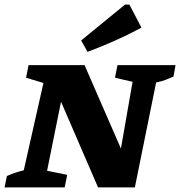

<svg xmlns="http://www.w3.org/2000/svg" viewBox="-34 -820 788 840"><path d="M480 -535H734L725 -485Q708 -478 692.5 -471.5Q677 -465 649 -459L556 0H395L233 -375L172 -73L260 -55L249 0H-14L-4 -50Q14 -58 32 -64Q50 -70 70 -75L156 -457L80 -480L91 -535H336L495 -170L546 -462L469 -480ZM349 -593 321 -643 513 -800H532L585 -699Q527 -668 468.5 -642Q410 -616 349 -593Z"/></svg>

Font: Piazzolla SC
Style: Bold Italic
Weight: 700
Italic angle: -11.3°
Designer: Juan Pablo del Peral
Foundry: Huerta Tipografica
Version: Version 1.330